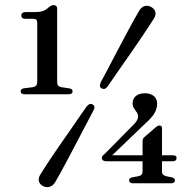

<svg xmlns="http://www.w3.org/2000/svg" viewBox="-20 -736 788 771"><path d="M82 -660.5H113Q122 -660.5 125.8 -656.8Q129.5 -653 129.5 -642V-407Q129.5 -397.5 125 -392.5Q120.5 -387.5 112.5 -386L76.5 -381.5Q63 -379.5 63 -369Q63 -357.5 79 -357.5H255.5Q271.5 -357.5 271.5 -369Q271.5 -379 258.5 -381L226 -386Q217.5 -387.5 213.5 -392.5Q209.5 -397.5 209.5 -406.5V-700.5Q209.5 -715.5 194.5 -715.5Q189.5 -715.5 185.2 -713.2Q181 -711 176 -707Q165.5 -697 153 -692.2Q140.5 -687.5 119 -687.5H83Q74.5 -687.5 70 -683.8Q65.5 -680 65.5 -674Q65.5 -668 69.5 -664.2Q73.5 -660.5 82 -660.5ZM552.5 -167.5Q552.5 -174 554.5 -178.5Q556.5 -183 560.5 -186L605.5 -225Q610.5 -229 614 -230.5Q617.5 -232 620.5 -232Q630.5 -232 630.5 -221.5V-47.5Q630.5 -39.5 635 -35Q639.5 -30.5 647 -28.5L669 -24Q675.5 -22.5 679 -19.5Q682.5 -16.5 682.5 -12Q682.5 0 666.5 0H515Q498.5 0 498.5 -12Q498.5 -21.5 512 -24L536 -28.5Q544 -30 548.2 -34.8Q552.5 -39.5 552.5 -47.5ZM511.5 -230.5Q523.5 -241.5 529 -250.8Q534.5 -260 534.5 -268Q534.5 -278 529 -285.2Q523.5 -292.5 518 -301Q512.5 -309.5 512.5 -321.5Q512.5 -338.5 525 -350Q537.5 -361.5 563 -361.5Q584.5 -361.5 597.8 -350.2Q611 -339 611 -319Q611 -301 601.2 -283Q591.5 -265 564 -240.5L418 -100.5L412 -112.5H673.5Q680.5 -112.5 684.8 -110Q689 -107.5 689 -101.5Q689 -88.5 673 -88.5H406Q398 -88.5 393.5 -92Q389 -95.5 389 -101.5Q389 -105 391.2 -109Q393.5 -113 400.5 -118ZM413 -390Q406.5 -381.5 401 -379.5Q395.5 -377.5 388 -381Q381.5 -385 381.2 -391.2Q381 -397.5 385 -406.5Q393 -420.5 405 -443.5Q417 -466.5 431.2 -493.8Q445.5 -521 461 -550.2Q476.5 -579.5 491 -606.8Q505.5 -634 518 -656.5Q530.5 -679 539 -693Q547.5 -707.5 560.5 -711.5Q573.5 -715.5 588 -707.5Q601.5 -699.5 604 -687Q606.5 -674.5 597.5 -660.5Q590 -648.5 576.2 -627.8Q562.5 -607 545.2 -581.2Q528 -555.5 508.8 -528Q489.5 -500.5 471.2 -474.2Q453 -448 437.8 -426.2Q422.5 -404.5 413 -390ZM327 -307Q333.5 -315.5 339.2 -317.8Q345 -320 352 -316.5Q359 -312.5 359.2 -306Q359.5 -299.5 354.5 -291Q347 -276.5 335 -253.8Q323 -231 308.5 -203.5Q294 -176 278.8 -146.8Q263.5 -117.5 248.8 -90Q234 -62.5 221.8 -40Q209.5 -17.5 201 -3.5Q192.5 10 179.2 14.2Q166 18.5 151.5 10.5Q138.5 3 136 -9.5Q133.5 -22 142.5 -36Q150 -48.5 163.5 -69.2Q177 -90 194.5 -115.8Q212 -141.5 231.2 -169.2Q250.5 -197 268.8 -223.2Q287 -249.5 302 -271.5Q317 -293.5 327 -307Z"/></svg>

Font: Fraunces 28pt
Style: Regular
Weight: 400
Version: Version 1.000;[b76b70a41]